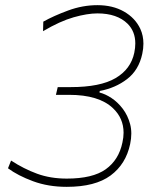

<svg xmlns="http://www.w3.org/2000/svg" viewBox="-20 -716 601 745"><path d="M239 9Q167 9 108.2 -12.8Q49.5 -34.5 11 -63L23 -93Q72 -61 123.8 -42Q175.5 -23 239 -23Q339.5 -23 390.2 -59.2Q441 -95.5 455 -163Q459.5 -183 459.5 -201Q459.5 -257.5 418 -296.5Q363.5 -348 248 -348H197L204 -378H254Q369 -378 428.2 -412.8Q487.5 -447.5 501 -511Q505 -530.5 505 -547.5Q505 -593.5 475.5 -623.5Q434.5 -664 358 -664Q319 -664 266 -649Q213 -634 147 -595L148 -632Q188 -654.5 244.2 -675.2Q300.5 -696 358 -696Q417.5 -696 461 -671.2Q504.5 -646.5 524.5 -604Q536.5 -577.5 536.5 -546.5Q536.5 -527.5 532 -507Q518.5 -444 473.2 -409.2Q428 -374.5 367 -363L366 -357Q388.5 -351.5 412.8 -335.5Q437 -319.5 456.5 -293.8Q476 -268 485 -234Q489.5 -217 489.5 -197.5Q489.5 -178.5 485 -157Q468.5 -79 409 -35Q349.5 9 239 9Z"/></svg>

Font: Heraclito Thin
Style: Italic
Weight: 100
Italic angle: -12°
Designer: Kostas Bartsokas (font) & Cristiano Sobral (main changes)
Foundry: Kostas Bartsokas (font) & Cristiano Sobral (main changes)
Version: Version 1.00;July 8, 2020;FontCreator 13.0.0.2655 64-bit